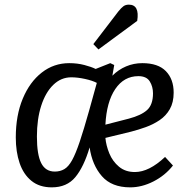

<svg xmlns="http://www.w3.org/2000/svg" viewBox="-20 -793 813 827"><path d="M593 -521Q661 -521 694.5 -486.5Q728 -452 728 -394Q728 -352 711.5 -323Q695 -294 667.5 -275.5Q640 -257 608 -245.5Q576 -234 545 -226L434 -199Q437 -166 451 -132Q465 -98 492.5 -75Q520 -52 561 -52Q622 -52 691 -117L725 -80Q691 -37 641 -11.5Q591 14 541 14Q461 14 419 -34Q377 -82 366 -158Q341 -74 304.5 -30Q268 14 203 14Q150 14 115.5 -14Q81 -42 64.5 -90.5Q48 -139 48 -201Q48 -296 78 -368Q108 -440 160 -480.5Q212 -521 278 -521Q313 -521 343.5 -513Q374 -505 392 -496L455 -521L472 -513L464 -467Q490 -493 523 -507Q556 -521 593 -521ZM639 -391Q639 -420 625 -442.5Q611 -465 576 -465Q514 -465 476.5 -409.5Q439 -354 434 -256L535 -282Q588 -296 613.5 -319Q639 -342 639 -391ZM216 -54Q239 -54 257 -64.5Q275 -75 290.5 -103Q306 -131 323.5 -183Q341 -235 364 -317L397 -436Q378 -446 346 -453Q314 -460 287 -460Q243 -460 209.5 -427.5Q176 -395 157.5 -337.5Q139 -280 139 -205Q139 -127 157.5 -90.5Q176 -54 216 -54ZM490 -744Q502 -759 511.5 -766Q521 -773 535 -773Q582 -773 571 -703L404 -580L382 -603Z"/></svg>

Font: Literata 12pt
Style: Italic
Weight: 400
Italic angle: -2°
Designer: Latin by Veronika Burian and Jose Scaglione. Greek by Irene Vlachou. Cyrillic by Vera Evstafieva
Foundry: TypeTogether
Version: Version 3.002